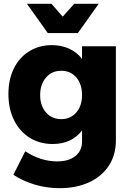

<svg xmlns="http://www.w3.org/2000/svg" viewBox="-20 -783 688 1004"><path d="M586 -541V-48Q586 27 549 83.5Q512 140 445.5 170.5Q379 201 292 201Q224 201 161 182Q98 163 50 131L112 8Q149 33 192 47Q235 61 279 61Q339 61 374 33Q409 5 409 -43V-101Q355 -30 255 -30Q188 -30 135.5 -62.5Q83 -95 53.5 -154.5Q24 -214 24 -291Q24 -367 52.5 -425Q81 -483 133 -515Q185 -547 251 -547Q301 -547 341.5 -528.5Q382 -510 409 -475V-541ZM409 -286Q409 -343 379 -378Q349 -413 300 -413Q251 -413 220.5 -377.5Q190 -342 190 -286Q190 -230 220.5 -195Q251 -160 300 -160Q349 -160 379 -195Q409 -230 409 -286ZM368 -763H496L387 -610H230L121 -763H249L308 -696Z"/></svg>

Font: Montserrat V1
Style: Bold
Weight: 700
Designer: Julieta Ulanovsky
Foundry: Julieta Ulanovsky
Version: Version 6.001